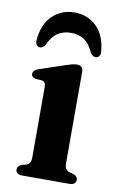

<svg xmlns="http://www.w3.org/2000/svg" viewBox="-81 -733 476 779"><g transform="rotate(10 157.5 -344.0)"><path d="M234 -458V-80Q234 -65 238.8 -57.8Q243.5 -50.5 252 -47L270.5 -42Q279 -39 283.8 -33.8Q288.5 -28.5 288.5 -20.5Q288.5 -11 281.5 -5.5Q274.5 0 262 0H66.5Q54.5 0 47.5 -5.5Q40.5 -11 40.5 -20.5Q40.5 -28 45 -33.2Q49.5 -38.5 58 -42L77.5 -47Q86 -51 90.5 -57.8Q95 -64.5 95 -80V-368.5Q95 -381.5 91 -386.8Q87 -392 79 -394L52.5 -395.5Q44 -398 39.8 -402.2Q35.5 -406.5 35.5 -413.5Q35.5 -421.5 41 -426.8Q46.5 -432 58.5 -436.5L164 -472Q180.5 -477.5 190.2 -479.8Q200 -482 210 -482Q221 -482 227.5 -475.5Q234 -469 234 -458ZM162.5 -604.5Q130.5 -604.5 107.8 -589.2Q85 -574 69 -539Q60 -524.5 48 -524.5Q39 -524.5 33.8 -531.8Q28.5 -539 29.5 -550.5Q34.5 -616.5 71.5 -652.5Q108.5 -688.5 162.5 -688.5Q217 -688.5 253.8 -652.5Q290.5 -616.5 295.5 -550.5Q297 -539 291.5 -531.8Q286 -524.5 276.5 -524.5Q265 -524.5 255.5 -539Q240 -573.5 217.8 -589Q195.5 -604.5 162.5 -604.5Z"/></g></svg>

Font: Fraunces SemiBold
Style: Regular
Weight: 600
Version: Version 1.000;[b76b70a41]